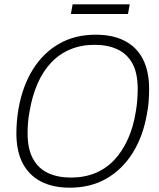

<svg xmlns="http://www.w3.org/2000/svg" viewBox="-20 -859 740 891"><path d="M304 12Q225 12 169.5 -17Q114 -46 85 -102Q56 -158 56 -240Q56 -268 58.5 -297Q61 -326 66 -355Q85 -461 133 -537.5Q181 -614 254.5 -656Q328 -698 424 -698Q504 -698 559.5 -669Q615 -640 643.5 -584Q672 -528 672 -446Q672 -418 670 -389.5Q668 -361 662 -331Q644 -226 595.5 -149Q547 -72 473.5 -30Q400 12 304 12ZM309 -35Q372 -35 422.5 -56Q473 -77 510.5 -117Q548 -157 573.5 -213.5Q599 -270 610 -340Q613 -356 614.5 -369.5Q616 -383 617 -396Q618 -409 618.5 -421.5Q619 -434 619 -446Q619 -520 594.5 -564.5Q570 -609 525 -630Q480 -651 419 -651Q357 -651 306.5 -630Q256 -609 218 -569Q180 -529 155 -472.5Q130 -416 118 -346Q115 -331 113 -317Q111 -303 110 -290Q109 -277 108.5 -265Q108 -253 108 -241Q108 -168 133 -122.5Q158 -77 203 -56Q248 -35 309 -35ZM309 -794 317 -839H582L574 -794Z"/></svg>

Font: Archivo SemiCondensed Thin
Style: Italic
Weight: 250
Width: 4
Italic angle: -10°
Designer: Hector Gatti
Foundry: Omnibus-Type
Version: Version 2.001